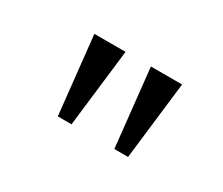

<svg xmlns="http://www.w3.org/2000/svg" viewBox="-50 -829 465 400"><g transform="rotate(30 183.0 -629.5)"><path d="M162 -723H87L107 -536H140ZM298 -723H223L243 -536H276Z"/></g></svg>

Font: United Sans Thin
Style: Regular
Weight: 100
Designer: Pablo Impallari, Rodrigo Fuenzalida (Modified by Dan O. Williams)
Version: Version 1.000;PS 001.000;hotconv 1.0.88;makeotf.lib2.5.64775